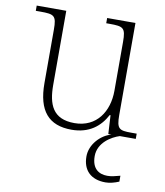

<svg xmlns="http://www.w3.org/2000/svg" viewBox="-85 -606 774 902"><g transform="rotate(10 302.5 -155.0)"><path d="M279 10C363 10 414 -32 444 -89H448L453 0H468C418 13 370 64 370 121C370 187 409 226 479 226C499 226 522 220 543 211V183C516 190 502 194 482 194C444 194 408 175 408 113C408 48 470 12 508 0H584V-25H558C501 -25 488 -30 488 -97V-536H353V-511H368C435 -511 446 -506 446 -438V-205C446 -107 393 -23 287 -23C183 -23 158 -90 158 -183V-536H17V-511H38C105 -511 116 -506 116 -439V-184C116 -51 170 10 279 10Z"/></g></svg>

Font: Noto Serif Myanmar ExtraLight
Style: Regular
Weight: 200
Designer: Ben Mitchell and the Monotype Design Team
Foundry: Monotype Imaging Inc.
Version: Version 2.106